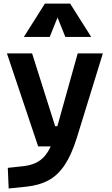

<svg xmlns="http://www.w3.org/2000/svg" viewBox="-20 -815 626 1069"><path d="M28.3 234.4 23.4 119.6 112.8 109.9Q158.7 104.5 191.4 85.4Q224.1 66.4 247.3 28.6Q270.5 -9.3 287.6 -70.3L412.6 -517.6H552.7L407.2 -45.9Q377.9 47.4 339.8 104.2Q301.8 161.1 249.5 189.2Q197.3 217.3 124.5 224.6ZM192.4 0 18.6 -517.6H158.7L287.1 -112.3H310.5V0ZM112.8 -609.4 230 -794.9H370.6L487.8 -609.4H343.8L295.4 -729.5H305.2L256.8 -609.4Z"/></svg>

Font: Cascadia Mono
Style: Regular
Weight: 400
Monospace: yes
Designer: Aaron Bell
Foundry: Saja Typeworks
Version: Version 2102.003